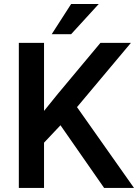

<svg xmlns="http://www.w3.org/2000/svg" viewBox="-20 -921 677 941"><path d="M233.4 -753.4H328.6L463.9 -901.4H328.6ZM490.2 0H636.7L357.4 -396L621.6 -710.9H472.2L264.2 -461.9L195.8 -377.4V-710.9H72.3V0H195.8V-221.7L276.4 -307.1Z"/></svg>

Font: Roboto Medium
Style: Regular
Weight: 500
Designer: Google
Version: Version 2.137; 2017